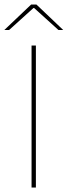

<svg xmlns="http://www.w3.org/2000/svg" viewBox="-48 -844 304 864"><path d="M113.5 0H94V-639H113.5ZM92 -823.5H116L236 -709.5V-709H215L105.5 -808H102.5L-7 -709H-28V-709.5Z"/></svg>

Font: Anek Bangla Thin
Style: Regular
Weight: 250
Designer: Sulekha Rajkumar (Bangla), Yesha Goshar (Latin)
Foundry: Ek Type
Version: Version 1.003